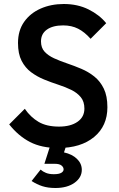

<svg xmlns="http://www.w3.org/2000/svg" viewBox="-20 -730 596 960"><path d="M271 10Q188 10 130 -20Q72 -50 26 -108L104 -186Q133 -144 173 -120.5Q213 -97 275 -97Q333 -97 367.5 -121Q402 -145 402 -187Q402 -222 384 -244Q366 -266 336.5 -280.5Q307 -295 271.5 -306.5Q236 -318 200.5 -332.5Q165 -347 135.5 -369Q106 -391 88 -426Q70 -461 70 -515Q70 -577 100.5 -620.5Q131 -664 183 -687Q235 -710 299 -710Q368 -710 422.5 -683Q477 -656 511 -614L433 -536Q403 -570 370.5 -586.5Q338 -603 296 -603Q244 -603 214.5 -582Q185 -561 185 -523Q185 -491 203 -471.5Q221 -452 250.5 -438.5Q280 -425 315.5 -413Q351 -401 386.5 -386Q422 -371 451.5 -347.5Q481 -324 499 -287Q517 -250 517 -194Q517 -100 450.5 -45Q384 10 271 10ZM257 210Q220 210 192 201Q164 192 138 175L183 118Q194 128 210 134.5Q226 141 249 141Q275 141 286.5 134Q298 127 298 117Q298 106 287.5 97.5Q277 89 254 89H202L235 -14H315L300 32Q341 41 365 64.5Q389 88 389 119Q389 158 352.5 184Q316 210 257 210Z"/></svg>

Font: Outfit Medium
Style: Regular
Weight: 500
Designer: Rodrigo Fuenzalida
Foundry: fragTYPE
Version: Version 1.100; ttfautohint (v1.8.4.7-5d5b);gftools[0.9.27]